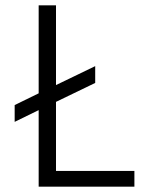

<svg xmlns="http://www.w3.org/2000/svg" viewBox="-20 -700 556 720"><path d="M484 -59V0H125V-287L35 -243V-306L125 -350V-680H190V-381L337 -452V-389L190 -318V-59Z"/></svg>

Font: Inria Sans Light
Style: Regular
Weight: 300
Designer: Black Foundry Team
Foundry: Black Foundry
Version: Version 1.2; ttfautohint (v1.8.3)